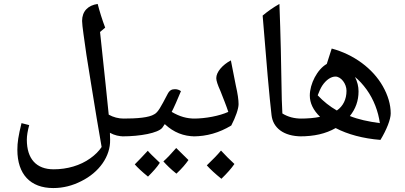

<svg xmlns="http://www.w3.org/2000/svg" viewBox="-20 -829 2051 973"><path d="M250 124C300 124 347 112 392 89C483 44 540 -37 538 -121L537 -156C561 -143 584 -138 608 -138C614 -138 617 -141 617 -146V-220C617 -225 614 -228 608 -228C580 -228 554 -235 531 -248C525 -312 510 -450 487 -667L513 -689C498 -728 484 -774 475 -809C426 -802 396 -772 396 -723C396 -699 408 -624 418 -551C432 -461 450 -354 470 -230L495 -84C481 -63 462 -44 438 -27C387 10 320 29 252 29C164 29 116 -24 116 -121C116 -141 120 -166 128 -195L89 -205C73 -140 68 -107 68 -70C68 54 134 124 250 124Z M600 -138C692 -138 780 -155 802 -181L815 -200C860 -158 911 -138 969 -138C975 -138 977 -141 977 -146V-220C977 -225 975 -228 969 -228C926 -228 891 -238 850 -262C858 -276 883 -332 897 -367C889 -373 879 -377 867 -377C850 -377 839 -372 828 -350C795 -287 781 -260 762 -250C735 -233 677 -228 600 -228C594 -228 592 -225 592 -220V-146C592 -141 594 -138 600 -138ZM874 51C902 25 922 1 935 -18C899 -53 878 -74 873 -79C847 -49 825 -26 808 -11C824 7 845 28 874 51ZM730 66C756 40 776 18 790 -4C756 -36 735 -57 729 -65C704 -38 682 -15 663 4C677 20 699 41 730 66Z M960 -138C1027 -138 1091 -156 1152 -193C1174 -235 1189 -278 1189 -301C1189 -322 1185 -353 1175 -396C1164 -453 1155 -497 1150 -523C1107 -500 1076 -464 1076 -433C1076 -420 1083 -399 1097 -368C1111 -332 1127 -293 1137 -262C1093 -242 1023 -228 960 -228C954 -228 952 -225 952 -220V-146C952 -141 954 -138 960 -138ZM1102 77C1131 49 1153 24 1168 2C1144 -20 1121 -43 1100 -66C1081 -43 1057 -19 1028 9C1047 30 1071 52 1102 77Z M1509 -138C1514 -138 1517 -141 1517 -146V-220C1517 -225 1514 -228 1509 -228C1472 -228 1440 -236 1411 -254L1408 -325C1405 -512 1402 -655 1396 -809C1364 -791 1336 -771 1311 -750C1329 -522 1346 -330 1356 -246C1363 -182 1416 -138 1509 -138Z M1908 -120C1939 -171 1960 -224 1960 -254C1960 -300 1946 -346 1920 -392C1869 -482 1773 -553 1661 -583L1636 -505C1588 -478 1550 -404 1550 -345C1550 -307 1567 -271 1602 -237C1574 -231 1540 -228 1500 -228C1494 -228 1492 -226 1492 -221V-146C1492 -141 1494 -138 1500 -138C1572 -138 1630 -151 1681 -180C1742 -148 1820 -127 1908 -120ZM1687 -269C1652 -289 1619 -315 1590 -346C1597 -364 1604 -381 1613 -395C1633 -425 1658 -441 1680 -441C1708 -441 1736 -405 1736 -369C1736 -326 1719 -291 1687 -269ZM1905 -205C1846 -213 1795 -224 1753 -241C1782 -277 1797 -318 1797 -366C1797 -391 1791 -415 1779 -439C1800 -422 1819 -401 1838 -375C1874 -325 1897 -264 1905 -205Z"/></svg>

Font: Noto Naskh Arabic UI Medium
Style: Regular
Weight: 500
Designer: Monotype Design Team, David Williams, Mohamad Dakak and Nizar Qandah
Foundry: Monotype Imaging Inc.
Version: Version 2.014